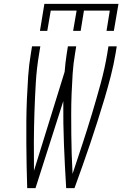

<svg xmlns="http://www.w3.org/2000/svg" viewBox="-20 -975 640 995"><path d="M187 -815 210 -955H594L570 -815H532L549 -920H415L398 -815H359L377 -920H243L225 -815ZM121 0Q119 -58 118 -115.5Q117 -173 116.5 -231Q116 -289 116.5 -347Q117 -405 119.5 -463.5Q122 -522 126 -580.5Q130 -639 140 -698L146 -735H189L183 -698Q170 -622 165.5 -545.5Q161 -469 158.5 -393Q156 -317 155.5 -241.5Q155 -166 156 -90L315 -603Q317 -627 319.5 -650.5Q322 -674 326 -698L332 -735H375L369 -698Q360 -646 356.5 -593.5Q353 -541 351 -488.5Q349 -436 349 -384Q349 -332 349.5 -280.5Q350 -229 351.5 -177.5Q353 -126 356 -74Q382 -152 407.5 -229.5Q433 -307 456.5 -385Q480 -463 501.5 -541.5Q523 -620 536 -698L542 -735H585L579 -698Q569 -639 554 -580.5Q539 -522 521.5 -463.5Q504 -405 485.5 -347Q467 -289 447.5 -231Q428 -173 407.5 -115.5Q387 -58 366 0H323Q316 -112 311.5 -224.5Q307 -337 308 -451L164 0Z"/></svg>

Font: Iosevka SS04 XLt Ex Obl
Style: Regular
Weight: 200
Width: 7
Italic angle: -9°
Monospace: yes
Designer: Belleve Invis
Foundry: Belleve Invis
Version: Version 19.0.0; ttfautohint (v1.8.4)